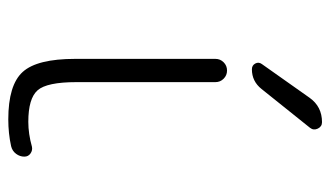

<svg xmlns="http://www.w3.org/2000/svg" viewBox="-188 -628 805 468"><g transform="rotate(90 214.0 -393.5)"><path d="M217.8 -746.1Q239.3 -776.4 277.3 -776.4Q288.1 -776.4 293 -766.1Q297.9 -755.9 291 -747.1L196.3 -628.9Q177.7 -605.5 148.4 -605.5Q138.7 -605.5 134.3 -613.8Q129.9 -622.1 135.7 -629.9ZM179.7 -177.7Q179.7 -105.5 199.7 -83Q219.7 -60.5 276.4 -60.5Q305.7 -60.5 336.9 -69.3Q345.7 -71.3 353.5 -65.9Q361.3 -60.5 361.3 -50.8Q361.3 -40 354.5 -30.8Q347.7 -21.5 335.9 -18.6Q304.7 -11.7 270.5 -11.7Q186.5 -11.7 154.8 -46.9Q123 -82 123 -174.8V-516.6Q123 -528.3 131.3 -536.6Q139.6 -544.9 151.4 -544.9Q163.1 -544.9 171.4 -536.6Q179.7 -528.3 179.7 -516.6Z"/></g></svg>

Font: irohamaru Light
Style: Regular
Weight: 200
Designer: [Source Han Sans]
Ryoko NISHIZUKA  (kana & ideographs); Paul D. Hunt (Latin, Greek & Cyrillic); Wenlong ZHANG  (bopomofo
Version: Version 1.01